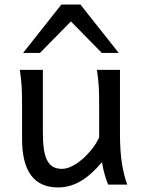

<svg xmlns="http://www.w3.org/2000/svg" viewBox="-20 -801 619 833"><path d="M449.2 0Q445.8 -8.3 441.9 -19.5Q438 -30.8 434.3 -43.5Q430.7 -56.2 427.5 -70.1Q424.3 -84 422.4 -97.7Q377.9 -43.5 330.8 -15.6Q283.7 12.2 231.9 12.2Q75.7 12.2 75.7 -197.8V-341.8Q75.7 -365.2 75.4 -384.3Q75.2 -403.3 74.2 -421.1Q73.2 -439 71.3 -457.5Q69.3 -476.1 65.9 -498H166V-227.1Q166 -185.5 170.2 -155.5Q174.3 -125.5 184.1 -106.2Q193.8 -86.9 209.7 -77.6Q225.6 -68.4 249 -68.4Q270.5 -68.4 294.9 -81.3Q319.3 -94.2 341.6 -114.3Q363.8 -134.3 382.1 -158.4Q400.4 -182.6 410.2 -205.1V-341.8Q410.2 -365.7 409.9 -385Q409.7 -404.3 408.7 -421.9Q407.7 -439.5 405.8 -457.5Q403.8 -475.6 400.4 -498H500.5V-219.7Q500.5 -148.4 508.5 -95Q516.6 -41.5 532.2 0ZM80.1 -571.3 246.1 -781.2H329.1L495.1 -571.3H421.9L287.6 -708L153.3 -571.3Z"/></svg>

Font: Andika FrenchTight
Style: Regular
Weight: 400
Designer: Victor Gaultney, Annie Olsen, Julie Remington, Don Collingsworth, Eric Hays, Becca Hirsbrunner
Foundry: SIL International
Version: Version 5.000 ; Dig1 Dig4Opn Dig7 LnSpcTght